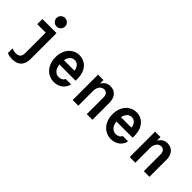

<svg xmlns="http://www.w3.org/2000/svg" viewBox="57 -1734 2886 2886"><g transform="rotate(45 1500.0 -291.0)"><path d="M412 7V-540H112V-430H292V7C292 75 260 108 194 108C166 108 136 102 107 89V189C137 203 176 210 217 210C345 210 412 140 412 7ZM251 -701C251 -651 292 -610 342 -610C393 -610 433 -651 433 -701C433 -752 393 -792 342 -792C292 -792 251 -752 251 -701Z M776 -237H1121V-282C1121 -441 1028 -550 893 -550C755 -550 656 -435 656 -273C656 -108 759 10 904 10C1010 10 1093 -54 1111 -150H997C985 -116 949 -95 904 -95C832 -95 786 -148 776 -237ZM893 -448C952 -448 995 -402 1001 -331H779C793 -404 835 -448 893 -448Z M1295 0H1415V-315C1415 -394 1458 -450 1518 -450C1566 -450 1595 -414 1595 -355V0H1715V-365C1715 -477 1651 -550 1552 -550C1490 -550 1442 -521 1414 -469H1410V-540H1295Z M1988 -237H2333V-282C2333 -441 2240 -550 2105 -550C1967 -550 1868 -435 1868 -273C1868 -108 1971 10 2116 10C2222 10 2305 -54 2323 -150H2209C2197 -116 2161 -95 2116 -95C2044 -95 1998 -148 1988 -237ZM2105 -448C2164 -448 2207 -402 2213 -331H1991C2005 -404 2047 -448 2105 -448Z M2507 0H2627V-315C2627 -394 2670 -450 2730 -450C2778 -450 2807 -414 2807 -355V0H2927V-365C2927 -477 2863 -550 2764 -550C2702 -550 2654 -521 2626 -469H2622V-540H2507Z"/></g></svg>

Font: CommitMono
Style: 700Regular
Weight: 700
Monospace: yes
Designer: Eigil Nikolajsen
Foundry: Eigil Nikolajsen
Version: Version 1.143